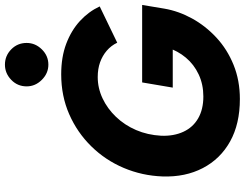

<svg xmlns="http://www.w3.org/2000/svg" viewBox="-127 -853 992 778"><g transform="rotate(-90 369.0 -464.0)"><path d="M357 12Q256 12 185 -27.5Q114 -67 77 -138Q40 -209 43 -301Q46 -384 77.5 -458.5Q109 -533 165 -590Q221 -647 295 -679.5Q369 -712 457 -712Q527 -712 581 -691.5Q635 -671 673 -636Q711 -601 732 -556L585 -485Q573 -510 552.5 -527.5Q532 -545 505.5 -554.5Q479 -564 446 -564Q401 -564 359.5 -544.5Q318 -525 284.5 -490Q251 -455 231 -408.5Q211 -362 208 -307Q206 -256 224 -217Q242 -178 278.5 -157Q315 -136 367 -136Q416 -136 456.5 -155Q497 -174 524.5 -207Q552 -240 565 -281L723 -294Q713 -236 683 -181.5Q653 -127 605.5 -83Q558 -39 495 -13.5Q432 12 357 12ZM403 -260 424 -384H738L723 -294L628 -260ZM496 -764Q461 -764 434.5 -790.5Q408 -817 408 -852Q408 -889 434.5 -914.5Q461 -940 496 -940Q532 -940 558 -914.5Q584 -889 584 -852Q584 -817 558 -790.5Q532 -764 496 -764Z"/></g></svg>

Font: Figtree Light ExtraBold
Style: Italic
Weight: 800
Italic angle: -9.5°
Version: Version 2.001;gftools[0.9.30]